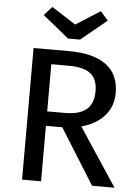

<svg xmlns="http://www.w3.org/2000/svg" viewBox="-61 -981 737 1027"><g transform="rotate(5 307.5 -467.0)"><path d="M387.7 -311.3 593.3 0H472.8L286.7 -297.9H199V0H96.9V-706.7H285.1Q418.5 -706.7 486.9 -656.2Q555.4 -605.6 555.4 -506.2Q555.4 -430.3 509.2 -380.5Q463.1 -330.8 387.7 -311.3ZM293.8 -628.7H199V-375.4H294.9Q370.3 -375.4 408.7 -406.4Q447.2 -437.4 447.2 -506.2Q447.2 -570.3 410 -599.5Q372.8 -628.7 293.8 -628.7ZM307.7 -851.3 438.5 -934.4 479.5 -887.2 340.5 -773.3H275.9L135.9 -887.2L177.9 -934.4Z"/></g></svg>

Font: Fira Code Fixed Retina
Style: Regular
Weight: 450
Monospace: yes
Designer: Carrois Corporate, Edenspiekermann AG, Nikita Prokopov
Foundry: Carrois Corporate, Edenspiekermann AG, Nikita Prokopov
Version: Version 5.002